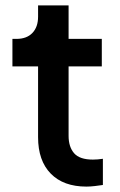

<svg xmlns="http://www.w3.org/2000/svg" viewBox="-20 -685 445 711"><path d="M300 6Q314 6 331 4Q348 2 361 0V-97Q342 -94 324 -94Q275 -94 254.5 -117.5Q234 -141 234 -182V-439H357V-541H234V-665H121V-623Q121 -585 100 -563Q79 -541 41 -541H26V-439H121V-177Q121 -90 168 -42Q215 6 300 6Z"/></svg>

Font: Custom Plus Jakarta Sans SemiBold
Style: Regular
Weight: 600
Designer: Gumpita Rahayu & FullSphere
Foundry: Tokotype & FullSphere
Version: Version 1.001;hotconv 1.0.117;makeotfexe 2.5.65602